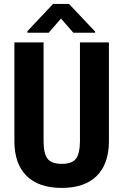

<svg xmlns="http://www.w3.org/2000/svg" viewBox="-20 -921 611 951"><path d="M519.5 -710.9V-218.8Q518.6 -107.9 458.5 -49.1Q398.4 9.8 286.1 9.8Q171.9 9.8 111.6 -49.8Q51.3 -109.4 51.3 -222.2V-710.9H195.8V-221.7Q195.8 -161.1 215.3 -135.3Q234.9 -109.4 286.1 -109.4Q337.4 -109.4 356.4 -135Q375.5 -160.6 376 -219.2V-710.9ZM451.2 -764.6V-758.8H343.3L282.2 -829.1L221.2 -758.8H115.7V-766.6L242.7 -901.4H321.8Z"/></svg>

Font: Roboto Condensed
Style: Bold
Weight: 700
Designer: Google
Version: Version 2.134; 2016